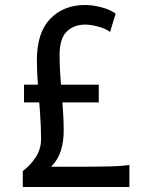

<svg xmlns="http://www.w3.org/2000/svg" viewBox="-20 -745 626 765"><path d="M495.6 0H70.8V-63.5Q100.1 -85 121.8 -117.7Q143.6 -150.4 143.6 -191.4Q143.6 -241.7 139.4 -297.1Q135.3 -352.5 131.1 -406.2Q127 -460 127 -505.4Q127 -615.2 180.2 -670.2Q233.4 -725.1 319.8 -725.1Q348.6 -725.1 383.5 -716.1Q418.5 -707 440.9 -690.9L418.5 -617.7Q400.4 -631.3 370.8 -639.2Q341.3 -647 319.8 -647Q274.4 -647 245.8 -619.1Q217.3 -591.3 217.3 -524.9Q217.3 -481.9 221.4 -428.2Q225.6 -374.5 229.7 -321.5Q233.9 -268.6 233.9 -227.1Q233.9 -181.6 222.9 -145.5Q211.9 -109.4 183.6 -80.6H282.7Q355 -80.6 410.6 -81.8Q466.3 -83 495.6 -87.9ZM75.7 -336.9V-407.7H373.5V-336.9Z"/></svg>

Font: Andika LitF DSA DSG
Style: Regular
Weight: 400
Designer: Victor Gaultney, Annie Olsen, Julie Remington, Don Collingsworth, Eric Hays, Becca Hirsbrunner
Foundry: SIL International
Version: Version 6.200 ; LitF DSA DSG; ttfautohint (v1.8.3.10-c5d8)